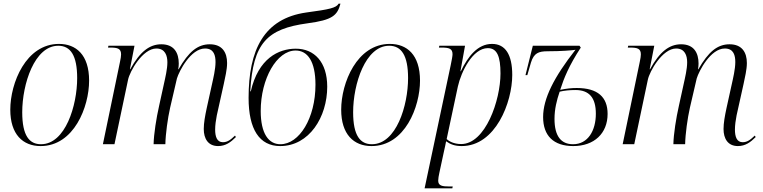

<svg xmlns="http://www.w3.org/2000/svg" viewBox="-20 -785 4152 1045"><path d="M201 10C383 10 465 -204 465 -346C465 -488 393 -546 301 -546C121 -546 36 -333 36 -188C36 -54 104 10 201 10ZM203 0C140 0 101 -46 101 -174C101 -328 168 -536 297 -536C364 -536 400 -483 400 -360C400 -211 336 0 203 0Z M1167 10C1208 10 1236 -11 1264 -39L1259 -47C1235 -24 1218 -11 1193 -11C1161 -11 1151 -41 1151 -80C1151 -103 1155 -132 1160 -157L1198 -328C1205 -362 1216 -406 1216 -442C1216 -499 1190 -544 1122 -544C1056 -544 1007 -504 952 -408H950C952 -418 953 -429 953 -439C953 -497 928 -544 858 -544C795 -544 742 -505 689 -408H687L712 -536H570L568 -526H581C621 -526 639 -520 639 -489C639 -481 637 -465 633 -448L540 0H603L677 -351C686 -396 756 -521 831 -521C879 -521 891 -482 891 -446C891 -409 880 -364 871 -323L846 -209C831 -143 817 -55 816 0H880C881 -55 893 -142 906 -199L943 -358C955 -398 1018 -521 1096 -521C1145 -521 1153 -482 1153 -447C1153 -409 1141 -359 1133 -323L1105 -196C1096 -154 1089 -115 1089 -83C1089 -30 1113 10 1167 10Z M1505 10C1663 10 1761 -148 1761 -313C1761 -448 1690 -520 1590 -520C1496 -520 1386 -467 1345 -288H1342C1357 -552 1434 -628 1653 -658C1790 -676 1816 -701 1833 -765H1823C1810 -742 1774 -734 1647 -717C1416 -684 1333 -514 1333 -252C1333 -81 1392 10 1505 10ZM1506 0C1442 0 1399 -58 1399 -181C1399 -356 1486 -510 1589 -510C1654 -510 1697 -451 1697 -324C1697 -142 1609 0 1506 0Z M2002 10C2184 10 2266 -204 2266 -346C2266 -488 2194 -546 2102 -546C1922 -546 1837 -333 1837 -188C1837 -54 1905 10 2002 10ZM2004 0C1941 0 1902 -46 1902 -174C1902 -328 1969 -536 2098 -536C2165 -536 2201 -483 2201 -360C2201 -211 2137 0 2004 0Z M2433 -430 2291 240H2442L2444 230H2427C2386 230 2365 226 2365 198C2365 188 2368 170 2371 157L2397 36C2402 16 2404 4 2408 -16C2432 1 2456 10 2493 10C2677 10 2768 -228 2768 -377C2768 -487 2731 -546 2658 -546C2580 -546 2527 -478 2488 -397H2486L2511 -536H2371L2369 -526H2383C2423 -526 2443 -521 2443 -490C2443 -480 2439 -459 2433 -430ZM2490 -1C2449 -1 2423 -17 2411 -28L2472 -314C2490 -395 2553 -523 2635 -523C2686 -523 2704 -477 2704 -385C2704 -239 2622 -1 2490 -1Z M3100 10C3214 10 3287 -59 3287 -165C3287 -257 3233 -306 3119 -306C3089 -306 3064 -303 3029 -296C3049 -359 3077 -428 3141 -526L3134 -536H2880L2840 -376H2850L2870 -445C2886 -496 2911 -506 2961 -506C3035 -506 3095 -511 3112 -514C2996 -366 2936 -249 2936 -148C2936 -47 2992 10 3100 10ZM3099 0C3035 0 2998 -42 2998 -138C2998 -191 3010 -239 3026 -286C3051 -292 3081 -295 3112 -295C3187 -295 3223 -253 3223 -166C3223 -74 3180 0 3099 0Z M3996 10C4037 10 4065 -11 4093 -39L4088 -47C4064 -24 4047 -11 4022 -11C3990 -11 3980 -41 3980 -80C3980 -103 3984 -132 3989 -157L4027 -328C4034 -362 4045 -406 4045 -442C4045 -499 4019 -544 3951 -544C3885 -544 3836 -504 3781 -408H3779C3781 -418 3782 -429 3782 -439C3782 -497 3757 -544 3687 -544C3624 -544 3571 -505 3518 -408H3516L3541 -536H3399L3397 -526H3410C3450 -526 3468 -520 3468 -489C3468 -481 3466 -465 3462 -448L3369 0H3432L3506 -351C3515 -396 3585 -521 3660 -521C3708 -521 3720 -482 3720 -446C3720 -409 3709 -364 3700 -323L3675 -209C3660 -143 3646 -55 3645 0H3709C3710 -55 3722 -142 3735 -199L3772 -358C3784 -398 3847 -521 3925 -521C3974 -521 3982 -482 3982 -447C3982 -409 3970 -359 3962 -323L3934 -196C3925 -154 3918 -115 3918 -83C3918 -30 3942 10 3996 10Z"/></svg>

Font: Noto Serif Display SemiCondensed Light
Style: Italic
Weight: 300
Width: 4
Italic angle: -12°
Designer: Monotype Design Team
Foundry: Monotype Imaging Inc.
Version: Version 2.009